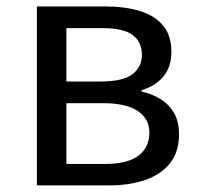

<svg xmlns="http://www.w3.org/2000/svg" viewBox="-20 -563 607 583"><path d="M92.1 0V-543.4H300.1Q359.9 -543.4 405.1 -529.4Q450.2 -515.4 475.3 -485.3Q500.4 -455.3 500.4 -405.2Q500.4 -360.4 476.3 -331Q452.2 -301.6 409.9 -289.4V-285Q441 -278.2 466.6 -262.7Q492.2 -247.1 507.9 -220.9Q523.6 -194.7 523.6 -155.5Q523.6 -101.3 496.1 -67.2Q468.6 -33 420.7 -16.5Q372.8 0 309.7 0ZM181.6 -315.5H285Q352.9 -315.5 381.9 -337.5Q410.9 -359.5 410.9 -396.6Q410.9 -435.6 382.8 -456.6Q354.8 -477.6 291.1 -477.6H181.6ZM181.6 -65.2H299.4Q367.3 -65.2 400.4 -90.4Q433.6 -115.6 433.6 -160.8Q433.6 -202 398.4 -225.9Q363.2 -249.7 293.6 -249.7H181.6Z"/></svg>

Font: Noto Sans HK Thin
Style: Regular
Weight: 100
Designer: Ryoko NISHIZUKA 西塚涼子 (kana, bopomofo & ideographs); Paul D. Hunt (Latin, Greek & Cyrillic); Sandoll Communications 산돌커뮤니
Foundry: Adobe
Version: Version 2.004-H2;hotconv 1.0.118;makeotfexe 2.5.65603